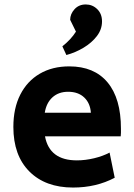

<svg xmlns="http://www.w3.org/2000/svg" viewBox="-20 -827 603 862"><path d="M308 15Q184 15 112 -57Q40 -129 40 -257Q40 -341 71 -402Q102 -463 158.5 -496Q215 -529 291 -529Q403 -529 463 -457Q523 -385 523 -249Q523 -240 523 -231.5Q523 -223 522 -215H182Q202 -107 325 -107Q363 -107 402.5 -116.5Q442 -126 472 -142L495 -29Q412 15 308 15ZM181 -321H388Q385 -364 358 -389.5Q331 -415 286 -415Q243 -415 215.5 -390Q188 -365 181 -321ZM278 -580 260 -619Q299 -650 321 -685L295 -738Q295 -764 314.5 -785.5Q334 -807 365 -807Q395 -807 416.5 -786Q438 -765 438 -731Q438 -695 415 -665Q392 -635 355.5 -613Q319 -591 278 -580Z"/></svg>

Font: Secular One
Style: Regular
Weight: 400
Designer: Michal Sahar
Foundry: Hagilda
Version: Version 1.002; ttfautohint (v1.8.4.7-5d5b);gftools[0.9.29]